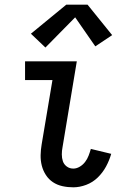

<svg xmlns="http://www.w3.org/2000/svg" viewBox="-20 -792 540 820"><path d="M293 8Q269 8 246.5 3Q224 -2 206 -14Q188 -26 176 -44.5Q164 -63 158.5 -84.5Q153 -106 153.5 -129.5Q154 -153 158 -176L204 -450H87V-530H308L247 -163Q244 -148 244 -132.5Q244 -117 248.5 -103.5Q253 -90 265 -81Q277 -72 293 -72Q307 -72 320.5 -80Q334 -88 343.5 -100.5Q353 -113 358.5 -127.5Q364 -142 368 -156L455 -135Q447 -107 433 -81Q419 -55 397.5 -34Q376 -13 348 -2.5Q320 8 293 8ZM174 -589 112 -648 263 -772H354L459 -642L387 -594L301 -718Z"/></svg>

Font: Iosevka Slab Medium
Style: Italic
Weight: 500
Italic angle: -9°
Monospace: yes
Designer: Belleve Invis
Foundry: Belleve Invis
Version: Version 11.1.0; ttfautohint (v1.8.3)